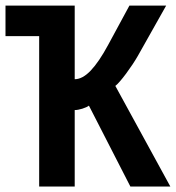

<svg xmlns="http://www.w3.org/2000/svg" viewBox="-20 -679 640 699"><path d="M122.6 -547.4H0V-658.7H252V-390.6Q280.3 -390.6 310.3 -422.1Q340.3 -453.6 373.5 -515.1L451.2 -658.7H585L481.9 -475.6Q464.8 -445.8 439.5 -411.6Q414.1 -377.4 399.9 -366.2L600.1 0H454.6L303.7 -294.4Q296.4 -288.6 280 -283.4Q263.7 -278.3 252 -278.3V0H122.6Z"/></svg>

Font: Liberation Mono
Style: Bold
Weight: 700
Monospace: yes
Designer: Steve Matteson
Foundry: Ascender Corporation
Version: Version 2.1.5